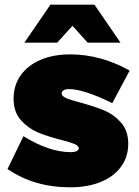

<svg xmlns="http://www.w3.org/2000/svg" viewBox="-20 -789 591 819"><path d="M274 -409Q260 -409 251.5 -404Q243 -399 243 -391Q243 -379 261 -371Q279 -363 321 -352Q380 -336 422 -319Q464 -302 495.5 -267Q527 -232 527 -176Q527 -120 496.5 -78Q466 -36 410 -13Q354 10 279 10Q126 10 12 -68L80 -208Q190 -140 282 -140Q298 -140 307 -144.5Q316 -149 316 -156Q316 -167 298.5 -174.5Q281 -182 242 -192Q183 -207 142 -224Q101 -241 69.5 -276Q38 -311 38 -368Q38 -425 68 -467.5Q98 -510 152.5 -533.5Q207 -557 279 -557Q410 -557 533 -488L459 -349Q337 -409 274 -409ZM494 -607H354L289 -679L224 -607H84L195 -769H383Z"/></svg>

Font: Argentum Sans Black
Style: Regular
Weight: 900
Designer: Julieta Ulanovsky (Modified by Cristiano Sobral)
Foundry: Julieta Ulanovsky
Version: Version 1.000; ttfautohint (v1.5.65-e2d9)